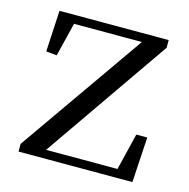

<svg xmlns="http://www.w3.org/2000/svg" viewBox="-83 -596 664 676"><g transform="rotate(15 249.0 -258.0)"><path d="M42 0V-28L375 -504V-476L367 -485H237H89L119 -504L84 -362L45 -366L53 -516H451V-488L121 -12L127 -51L128 -31H263H416L390 -13L427 -165H467L457 0Z"/></g></svg>

Font: Noto Serif KR ExtraLight
Style: Regular
Weight: 400
Version: Version 2.002-H1;hotconv 1.1.0;makeotfexe 2.6.0